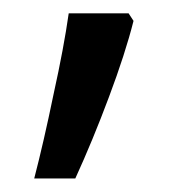

<svg xmlns="http://www.w3.org/2000/svg" viewBox="-20 -136 285 285"><path d="M170.9 -116.2 178.2 -105Q166 -56.6 141.8 7.8Q117.7 72.3 91.8 128.9H30.8Q44.9 74.7 59.6 3.4Q74.7 -64.9 82 -116.2Z"/></svg>

Font: Open Sans Hebrew
Style: Regular
Weight: 400
Foundry: Ascender Corporation, Yanek Iontef
Version: Version 2.001;PS 002.001;hotconv 1.0.70;makeotf.lib2.5.58329